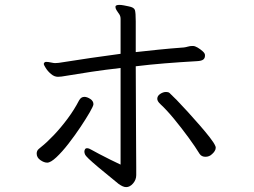

<svg xmlns="http://www.w3.org/2000/svg" viewBox="-20 -739 1040 785"><path d="M473 -461Q411 -454 354 -445.5Q297 -437 244 -428Q238 -427 231.5 -426Q225 -425 217 -425Q202 -425 188.5 -436.5Q175 -448 167 -461Q159 -474 159 -477Q159 -482 164 -485Q165 -486 169 -486Q177 -486 188.5 -483.5Q200 -481 205 -481Q207 -481 213 -481.5Q219 -482 220 -482Q290 -493 351 -502Q412 -511 473 -519V-662Q473 -670 470.5 -675.5Q468 -681 464 -686Q460 -691 456 -698Q452 -705 452 -711V-712Q453 -719 468 -719Q476 -719 486.5 -717Q497 -715 506 -713Q528 -709 531.5 -698Q535 -687 535 -652V-526Q580 -531 628.5 -536Q677 -541 732 -545Q740 -546 748.5 -548.5Q757 -551 766 -551H769Q777 -551 788 -544.5Q799 -538 808.5 -529.5Q818 -521 818 -514V-511Q818 -501 811 -495.5Q804 -490 786 -489Q716 -485 654 -480Q592 -475 535 -468Q535 -414 535.5 -354.5Q536 -295 536 -238Q536 -181 536.5 -134Q537 -87 537 -57.5Q537 -28 537 -23Q537 -4 524 11Q511 26 496 26Q488 26 480 22Q472 18 465 13Q413 -29 384 -53.5Q355 -78 342.5 -90Q330 -102 327.5 -108Q325 -114 325 -119Q325 -124 327.5 -128.5Q330 -133 336 -133Q344 -133 355 -126Q364 -121 385.5 -109.5Q407 -98 431.5 -86Q456 -74 473 -66ZM847 -109Q836 -98 820 -98Q804 -98 796 -110Q779 -138 750.5 -177Q722 -216 691.5 -253Q661 -290 636 -313Q623 -325 623 -335Q623 -347 635 -355Q647 -363 659 -363Q668 -363 673 -359Q683 -350 703 -329.5Q723 -309 747.5 -282Q772 -255 796 -227.5Q820 -200 837.5 -177.5Q855 -155 860 -143Q861 -141 861.5 -139Q862 -137 862 -135Q862 -128 857.5 -121Q853 -114 847 -109ZM173 -74Q160 -74 145 -84.5Q130 -95 130 -111Q130 -123 138.5 -130Q147 -137 148 -138Q171 -156 200 -186.5Q229 -217 256.5 -254Q284 -291 303 -328Q311 -343 325 -343Q336 -343 349 -334.5Q362 -326 362 -313Q362 -306 347 -280Q332 -254 309 -219.5Q286 -185 260 -151.5Q234 -118 210.5 -96Q187 -74 173 -74Z"/></svg>

Font: QiushuiShotai
Style: Regular
Weight: 600
Designer: Fontworks Inc.
Foundry: Fontworks Inc.
Version: Version 1.250